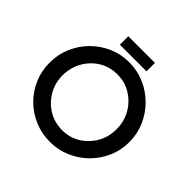

<svg xmlns="http://www.w3.org/2000/svg" viewBox="-207 -1057 1270 1270"><g transform="rotate(45 427.5 -422.5)"><path d="M55 -363Q55 -439 84 -506.5Q113 -574 164 -625.5Q215 -677 282.5 -706.5Q350 -736 427 -736Q503 -736 570.5 -706.5Q638 -677 689.5 -625.5Q741 -574 770.5 -506.5Q800 -439 800 -363Q800 -286 770.5 -219Q741 -152 689.5 -101Q638 -50 570.5 -21Q503 8 427 8Q350 8 282.5 -20.5Q215 -49 164 -99.5Q113 -150 84 -217.5Q55 -285 55 -363ZM175 -363Q175 -291 209 -232.5Q243 -174 300.5 -139Q358 -104 430 -104Q500 -104 556.5 -139Q613 -174 646.5 -232.5Q680 -291 680 -363Q680 -436 646 -495Q612 -554 555 -589Q498 -624 427 -624Q356 -624 299 -589Q242 -554 208.5 -494.5Q175 -435 175 -363ZM300 -853H549V-774H300Z"/></g></svg>

Font: Synthetic SemiBold
Style: Regular
Weight: 600
Designer: Santiago Orozco
Foundry: Typemade
Version: Version 2.000; ttfautohint (v1.8.4.7-5d5b)